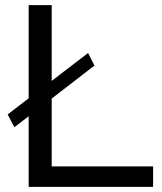

<svg xmlns="http://www.w3.org/2000/svg" viewBox="-20 -730 631 750"><path d="M182 -80H578V0H92V-276L36 -233L10 -283L92 -346V-710H182V-414L324 -523L349 -474L182 -345Z"/></svg>

Font: Raleway-v4020 Medium
Style: Regular
Weight: 500
Designer: Matt McInerney, Pablo Impallari, Rodrigo Fuenzalida
Foundry: Matt McInerney, Pablo Impallari, Rodrigo Fuenzalida
Version: Version 4.020;PS 004.020;hotconv 1.0.88;makeotf.lib2.5.64775